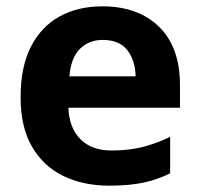

<svg xmlns="http://www.w3.org/2000/svg" viewBox="-20 -576 631 606"><path d="M303 -556Q416 -556 482 -491.5Q548 -427 548 -308V-236H196Q198 -173 233.5 -137Q269 -101 332 -101Q385 -101 428 -111.5Q471 -122 517 -144V-29Q477 -9 432.5 0.5Q388 10 325 10Q243 10 180 -20.5Q117 -51 81 -113Q45 -175 45 -269Q45 -365 77.5 -428.5Q110 -492 168 -524Q226 -556 303 -556ZM304 -450Q261 -450 232.5 -422Q204 -394 199 -335H408Q407 -385 382 -417.5Q357 -450 304 -450Z"/></svg>

Font: Noto Sans Telugu
Style: Bold
Weight: 700
Designer: Jelle Bosma - Monotype Design Team
Foundry: Monotype Imaging Inc.
Version: Version 2.005; ttfautohint (v1.8.4.7-5d5b)